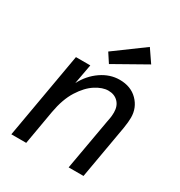

<svg xmlns="http://www.w3.org/2000/svg" viewBox="-178 -884 945 1007"><g transform="rotate(30 294.5 -380.0)"><path d="M364 -453Q329 -453 288 -427Q247 -401 212.5 -346.5Q178 -292 163 -207L127 0H37L128 -520H215L193 -400Q224 -460 276.5 -496Q329 -532 387 -532Q455 -532 496 -490.5Q537 -449 537 -389Q537 -364 531 -326L474 0H384L439 -311Q444 -335 445 -346.5Q446 -358 446 -368Q446 -407 423.5 -430Q401 -453 364 -453ZM260 -630 437 -760 489 -684 296 -575Z"/></g></svg>

Font: ABeeZee
Style: Italic
Weight: 400
Italic angle: -10°
Designer: Anja Meiners
Foundry: Anja Meiners
Version: Version 1.003; ttfautohint (v1.8.3)